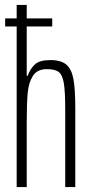

<svg xmlns="http://www.w3.org/2000/svg" viewBox="-20 -763 370 783"><path d="M287 -322V0H246V-314Q246 -389 240.5 -423Q235 -457 220 -469Q205 -481 171 -481Q132 -481 114.5 -454Q97 -427 93 -384.5Q89 -342 89 -262V0H48V-655H1V-688H48V-743H89V-688H193V-655H89V-454H93Q103 -482 122 -500Q141 -518 185 -518Q229 -518 250.5 -499.5Q272 -481 279.5 -440.5Q287 -400 287 -322Z"/></svg>

Font: Saira Ultra Condensed ExLight
Style: Regular
Weight: 200
Width: 1
Designer: Hector Gatti with collaboration of the Omnibus-Type team
Foundry: Omnibus-Type
Version: Version 1.001; ttfautohint (v1.8)